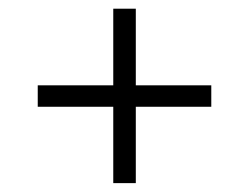

<svg xmlns="http://www.w3.org/2000/svg" viewBox="-20 -451 567 437"><path d="M289.1 -256.8H460.9V-208H289.1V-34.2H237.8V-208H65.9V-256.8H237.8V-431.2H289.1Z"/></svg>

Font: Linux Biolinum Capitals O
Style: Small Caps
Weight: 400
Designer: Philipp H. Poll
Foundry: Philipp H. Poll
Version: Version 1.0.4